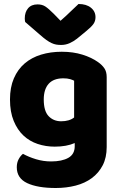

<svg xmlns="http://www.w3.org/2000/svg" viewBox="-20 -760 607 961"><path d="M289 -501Q346 -501 392.5 -486.5Q439 -472 471 -449Q491 -435 502.5 -418Q514 -401 514 -374V-24Q514 29 494 67.5Q474 106 439.5 131.5Q405 157 358.5 169Q312 181 259 181Q168 181 116 156.5Q64 132 64 77Q64 54 73.5 36.5Q83 19 95 10Q124 26 160.5 37Q197 48 236 48Q290 48 322 30Q354 12 354 -28V-44Q313 -26 254 -26Q209 -26 168.5 -39.5Q128 -53 97.5 -81.5Q67 -110 48.5 -155Q30 -200 30 -262Q30 -323 49.5 -368Q69 -413 103.5 -442.5Q138 -472 185.5 -486.5Q233 -501 289 -501ZM351 -356Q344 -360 330.5 -364Q317 -368 297 -368Q248 -368 223.5 -340.5Q199 -313 199 -262Q199 -204 223.5 -178.5Q248 -153 286 -153Q327 -153 351 -172ZM283 -656Q316 -685 335 -704Q354 -723 373 -740Q412 -740 435 -721.5Q458 -703 458 -674Q458 -654 447 -639Q436 -624 410 -603L365 -566Q347 -552 327.5 -543.5Q308 -535 286 -535Q272 -535 261 -537Q250 -539 238 -544.5Q226 -550 212 -560Q198 -570 180 -586L106 -650Q105 -655 104.5 -659Q104 -663 104 -668Q104 -699 120.5 -718.5Q137 -738 168 -738Q191 -738 207 -727.5Q223 -717 249 -691Z"/></svg>

Font: Baloo Bhai
Style: Regular
Weight: 400
Designer: Supriya Tembe, Noopur Datye and Ek Type
Foundry: Ek Type
Version: Version 1.443;PS 1.000;hotconv 16.6.51;makeotf.lib2.5.65220;